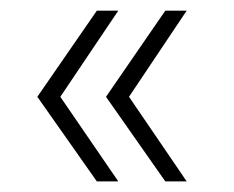

<svg xmlns="http://www.w3.org/2000/svg" viewBox="-20 -431 438 359"><path d="M49.8 -250 161.1 -411.1H201.2L92.8 -250L201.2 -91.8H161.1ZM178.2 -250 289.1 -411.1H329.1L221.2 -250L329.1 -91.8H289.1Z"/></svg>

Font: Montserrat Ultra Light
Style: Regular
Weight: 200
Designer: Julieta Ulanovsky
Foundry: Julieta Ulanovsky
Version: Version 3.001;PS 003.001;hotconv 1.0.70;makeotf.lib2.5.58329